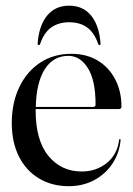

<svg xmlns="http://www.w3.org/2000/svg" viewBox="-20 -630 456 660"><path d="M397.5 -263.5Q397.5 -255 388 -255H102.5Q102.5 -253 102.5 -250.5Q102.5 -147.5 146.5 -94Q190.5 -40.5 261 -40.5Q310.5 -40.5 346.8 -69.5Q383 -98.5 389.5 -148.5Q389.5 -152 391.5 -152Q395 -152 394.5 -147.5Q390 -102.5 366 -66.8Q342 -31 303.2 -10.5Q264.5 10 216.5 10Q158 10 113.8 -16.8Q69.5 -43.5 45 -92.2Q20.5 -141 20.5 -207Q20.5 -276 46 -329.8Q71.5 -383.5 117.5 -414.2Q163.5 -445 225.5 -445Q278 -445 316.5 -421.5Q355 -398 376.2 -357Q397.5 -316 397.5 -263.5ZM215 -438Q163.5 -438 134.2 -392.5Q105 -347 103 -262.5H301Q308.5 -262.5 308.5 -271Q308.5 -354 282 -396Q255.5 -438 215 -438ZM217.5 -553.5Q183 -553.5 157.8 -536.8Q132.5 -520 118.5 -480.5Q117 -475 113.5 -475Q109 -475 109.5 -482.5Q114.5 -543.5 142.5 -577Q170.5 -610.5 217.5 -610.5Q265 -610.5 292.8 -577Q320.5 -543.5 325.5 -482.5Q326.5 -475 322 -475Q318.5 -475 317 -480.5Q303.5 -518.5 279 -536Q254.5 -553.5 217.5 -553.5Z"/></svg>

Font: Fraunces 144pt S000
Style: Regular
Weight: 400
Version: Version 1.000; ttfautohint (v1.8.3)